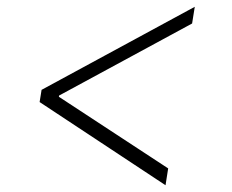

<svg xmlns="http://www.w3.org/2000/svg" viewBox="-20 -568 685 568"><path d="M97.2 -266.1 103 -302.2 556.2 -547.9 548.3 -498.5 150.9 -283.2 155.3 -290.5 153.8 -278.3 150.4 -284.2 477.5 -69.8 469.7 -20Z"/></svg>

Font: Inter ExtraLight
Style: Italic
Weight: 250
Italic angle: -9.3988°
Designer: Rasmus Andersson
Foundry: rsms
Version: Version 4.001;git-66647c0bb